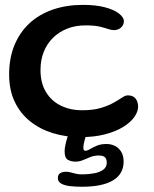

<svg xmlns="http://www.w3.org/2000/svg" viewBox="-20 -526 618 768"><path d="M302.5 22.5Q243 22.5 191.2 6.5Q139.5 -9.5 100.2 -41Q61 -72.5 38.8 -119.2Q16.5 -166 16.5 -228Q16.5 -293 37.5 -344.5Q58.5 -396 97.2 -432.2Q136 -468.5 190.8 -487.5Q245.5 -506.5 312 -506.5Q363.5 -506.5 400 -496.8Q436.5 -487 456 -471.8Q475.5 -456.5 475.5 -441Q475.5 -431 470 -422.8Q464.5 -414.5 455.5 -410Q446.5 -405.5 436.5 -405.5Q425 -405.5 411.8 -410.2Q398.5 -415 377.5 -419.8Q356.5 -424.5 322 -424.5Q282 -424.5 249 -411.5Q216 -398.5 192 -374.8Q168 -351 155 -318.5Q142 -286 142 -246.5Q142 -194 163.8 -158Q185.5 -122 223.2 -103.5Q261 -85 308.5 -85Q352 -85 382.5 -94Q413 -103 433.8 -114.8Q454.5 -126.5 468 -135.5Q481.5 -144.5 490.5 -144.5Q507 -144.5 516 -137.5Q525 -130.5 528.8 -120.2Q532.5 -110 532.5 -100Q532.5 -79 516.8 -57.2Q501 -35.5 471.5 -17.5Q442 0.5 399.2 11.5Q356.5 22.5 302.5 22.5ZM307.5 221Q282 221 260.2 218.5Q238.5 216 225 208.5Q211.5 201 211.5 186.5Q211.5 172 221 166.5Q230.5 161 243 161Q253 161 262.5 163.5Q272 166 283 168.8Q294 171.5 308.5 171.5Q334 171.5 356.5 167.2Q379 163 393 152.8Q407 142.5 407 125.5Q407 109 399.2 102.5Q391.5 96 375.5 96Q357 96 341.5 102.2Q326 108.5 311.8 114.5Q297.5 120.5 281.5 120.5Q264 120.5 251.2 113Q238.5 105.5 238.5 79.5Q238.5 68.5 241.5 54Q244.5 39.5 248.8 25.8Q253 12 256.5 5Q262 -7 271.5 -14.2Q281 -21.5 298.5 -21.5Q312 -21.5 318.8 -14.5Q325.5 -7.5 325.5 2Q325.5 13.5 319.5 32Q313.5 50.5 313.5 66Q313.5 77 321 77Q329.5 77 340.5 70.2Q351.5 63.5 367.2 56.8Q383 50 406 50Q425 50 440.5 58Q456 66 465.2 81.8Q474.5 97.5 474.5 120Q474.5 170 432 195.5Q389.5 221 307.5 221Z"/></svg>

Font: Gluten
Style: Regular
Weight: 400
Designer: Tyler Finck
Foundry: Etcetera Type Company
Version: Version 1.300